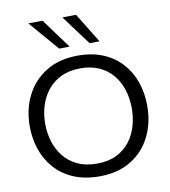

<svg xmlns="http://www.w3.org/2000/svg" viewBox="-102 -1056 1021 1153"><g transform="rotate(-10 408.5 -479.0)"><path d="M412 11Q321.5 11 253.5 -18.2Q185.5 -47.5 140.2 -98.8Q95 -150 72.5 -216.5Q50 -283 50 -357Q50 -461 92.2 -544.5Q134.5 -628 214.5 -677Q294.5 -726 409 -726Q496 -726 562.8 -697.5Q629.5 -669 675 -618.5Q720.5 -568 743.5 -501Q766.5 -434 766.5 -357.5Q766.5 -252 724.5 -168.8Q682.5 -85.5 603 -37.2Q523.5 11 412 11ZM409.5 -67Q478 -67 527.5 -90.8Q577 -114.5 609.2 -155.5Q641.5 -196.5 657 -248.8Q672.5 -301 672.5 -357.5Q672.5 -418.5 655.8 -471.2Q639 -524 605.8 -563.8Q572.5 -603.5 523.5 -625.8Q474.5 -648 409.5 -648Q342.5 -648 292.8 -624.5Q243 -601 210 -560.2Q177 -519.5 160.5 -467.2Q144 -415 144 -357.5Q144 -299.5 160 -247.5Q176 -195.5 208.8 -154.8Q241.5 -114 291.5 -90.5Q341.5 -67 409.5 -67ZM305.5 -786.5Q280 -816 254.2 -846Q228.5 -876 202.2 -906.2Q176 -936.5 149.5 -968L236 -969Q268.5 -924.5 302 -878.8Q335.5 -833 369 -788ZM491.5 -786.5Q469.5 -816 447 -846Q424.5 -876 402.2 -906.2Q380 -936.5 356.5 -968L440 -969Q467.5 -924.5 495.2 -879.2Q523 -834 551.5 -788Z"/></g></svg>

Font: Commissioner Thin
Style: Regular
Weight: 400
Version: Version 1.000